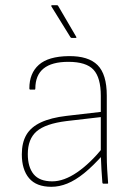

<svg xmlns="http://www.w3.org/2000/svg" viewBox="-20 -707 524 739"><path d="M378 0Q376 0 375 -1.5Q374 -3 374 -4Q372 -28 370.5 -54.5Q369 -81 368 -109V-121V-338Q368 -408 340 -438.5Q312 -469 243 -469Q116 -469 116 -366Q116 -362 113 -362H97Q93 -362 93 -367Q93 -425 129.5 -457.5Q166 -490 244 -491Q320 -492 355.5 -456.5Q391 -421 391 -339V-111Q391 -82 392.5 -55.5Q394 -29 396 -4Q397 0 393 0ZM178 12Q120 12 92 -21Q64 -54 64 -113Q64 -158 81.5 -188Q99 -218 137.5 -236Q176 -254 236 -261L374 -277V-257L236 -241Q155 -231 121 -201.5Q87 -172 87 -114Q87 -64 109.5 -36.5Q132 -9 181 -9Q226 -9 276.5 -43.5Q327 -78 378 -141V-113Q338 -68 304 -40.5Q270 -13 239 -0.5Q208 12 178 12ZM256 -561Q253 -561 251 -564L178 -682Q177 -684 177.5 -685.5Q178 -687 180 -687H199Q203 -687 204 -684L273 -566Q276 -561 271 -561Z"/></svg>

Font: Sofia Sans Thin
Style: Regular
Weight: 250
Designer: Botio Nikoltchev, Ani Petrova
Foundry: lettersoup
Version: Version 4.101